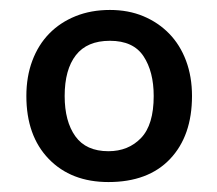

<svg xmlns="http://www.w3.org/2000/svg" viewBox="-20 -660 437 386"><path d="M366 -467Q366 -387 322 -340.5Q278 -294 198 -294Q123 -294 78 -340.5Q33 -387 33 -467Q33 -506 45 -538Q57 -570 79 -592.5Q101 -615 132 -627.5Q163 -640 201 -640Q238 -640 268 -627.5Q298 -615 320 -592.5Q342 -570 354 -538Q366 -506 366 -467ZM289 -467Q289 -516 268.5 -547Q248 -578 201 -578Q155 -578 132.5 -549Q110 -520 110 -467Q110 -416 131.5 -386Q153 -356 198 -356Q238 -356 263.5 -382.5Q289 -409 289 -467Z"/></svg>

Font: Mukta SemiBold
Style: Regular
Weight: 600
Designer: Girish Dalvi and Yashodeep Gholap
Foundry: Ek Type
Version: Version 2.538;PS 1.002;hotconv 16.6.51;makeotf.lib2.5.65220;